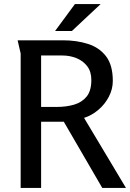

<svg xmlns="http://www.w3.org/2000/svg" viewBox="-20 -928 642 948"><path d="M67 -729H291Q359 -729 415 -711Q471 -693 504 -649.5Q537 -606 537 -528Q537 -488 517.5 -450.5Q498 -413 465.5 -385.5Q433 -358 395 -346L602 0H485L295 -327H183V0H82V-664ZM183 -654V-400H260Q308 -400 346.5 -411.5Q385 -423 408 -451.5Q431 -480 431 -533Q431 -574 411 -600.5Q391 -627 358.5 -640.5Q326 -654 288 -654ZM350 -908H477L335 -775H252Z"/></svg>

Font: Rosario Medium
Style: Regular
Weight: 500
Version: Version 1.201